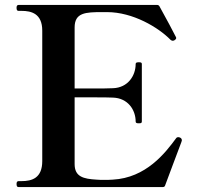

<svg xmlns="http://www.w3.org/2000/svg" viewBox="-20 -757 798 777"><path d="M709 -200C707 -201 704 -202 701 -202C699 -202 695 -201 693 -198C649 -138 571 -37 436 -30C423 -29 413 -29 402 -29C392 -29 381 -29 371 -30C317 -33 282 -42 282 -93V-363H363C391 -363 418 -363 437 -362C498 -360 529 -312 529 -265C529 -259 534 -258 542 -258C550 -258 554 -259 554 -265V-498C554 -504 550 -505 542 -505C534 -505 529 -504 529 -498C529 -451 498 -402 437 -400C418 -399 391 -399 363 -399H282V-646C282 -706 326 -708 394 -708H413C518 -708 621 -646 670 -596C672 -594 676 -592 679 -592C681 -592 684 -593 686 -594C690 -597 693 -599 693 -603C693 -604 693 -605 692 -607C689 -614 647 -693 625 -732C623 -735 620 -737 616 -737H55C49 -737 47 -732 47 -726C47 -717 49 -713 55 -713H67C107 -713 151 -702 151 -633V-105C151 -36 109 -24 67 -24H55C49 -24 47 -19 47 -13C47 -4 49 0 55 0H639C643 0 647 -2 648 -6C667 -56 691 -122 711 -174C713 -180 716 -186 716 -189C716 -193 714 -198 709 -200Z"/></svg>

Font: Shippori Mincho OTF
Style: Bold
Weight: 800
Designer: FONTDASU
Foundry: FONTDASU / Google Inc. / but / Adobe
Version: Version 3.300;hotconv 1.0.109;makeotfexe 2.5.65596